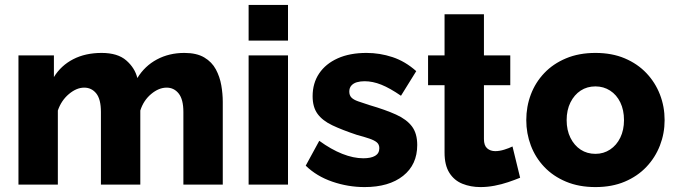

<svg xmlns="http://www.w3.org/2000/svg" viewBox="-20 -750 2744 780"><path d="M885 0H725V-295Q725 -346 706 -370Q687 -394 657 -394Q625 -394 594 -368Q563 -342 550 -301V0H390V-295Q390 -347 371 -370.5Q352 -394 322 -394Q291 -394 260 -368Q229 -342 215 -301V0H55V-525H199V-437Q228 -484 277.5 -509.5Q327 -535 393 -535Q458 -535 493 -504.5Q528 -474 538 -433Q568 -482 617.5 -508.5Q667 -535 729 -535Q779 -535 810 -516.5Q841 -498 857 -468Q873 -438 879 -403.5Q885 -369 885 -336Z M990 0V-525H1150V0ZM990 -585V-730H1150V-585Z M1461 10Q1394 10 1330 -12Q1266 -34 1222 -77L1277 -178Q1325 -143 1370.5 -125Q1416 -107 1456 -107Q1487 -107 1504 -117Q1521 -127 1521 -148Q1521 -163 1511 -171.5Q1501 -180 1480.5 -187Q1460 -194 1430 -202Q1370 -222 1330 -241Q1290 -260 1270 -287.5Q1250 -315 1250 -359Q1250 -412 1276.5 -451.5Q1303 -491 1352 -513Q1401 -535 1469 -535Q1523 -535 1574.5 -518Q1626 -501 1671 -461L1609 -361Q1564 -392 1529 -406Q1494 -420 1461 -420Q1444 -420 1430 -416Q1416 -412 1407.5 -402.5Q1399 -393 1399 -378Q1399 -363 1407.5 -354Q1416 -345 1434.5 -338.5Q1453 -332 1481 -323Q1546 -304 1589 -284.5Q1632 -265 1653.5 -236.5Q1675 -208 1675 -161Q1675 -81 1617.5 -35.5Q1560 10 1461 10Z M2093 -28Q2071 -19 2044.5 -10Q2018 -1 1989 4.5Q1960 10 1932 10Q1892 10 1858.5 -3.5Q1825 -17 1805.5 -48Q1786 -79 1786 -130V-404H1719V-525H1786V-692H1946V-525H2053V-404H1946V-185Q1946 -159 1959 -147.5Q1972 -136 1992 -136Q2009 -136 2028.5 -142Q2048 -148 2062 -155Z M2399 10Q2332 10 2279.5 -12Q2227 -34 2191 -72Q2155 -110 2136.5 -159Q2118 -208 2118 -262Q2118 -317 2136.5 -366Q2155 -415 2191 -453Q2227 -491 2279.5 -513Q2332 -535 2399 -535Q2466 -535 2518 -513Q2570 -491 2606 -453Q2642 -415 2661 -366Q2680 -317 2680 -262Q2680 -208 2661 -159Q2642 -110 2606 -72Q2570 -34 2518 -12Q2466 10 2399 10ZM2282 -262Q2282 -221 2297.5 -190Q2313 -159 2339 -142Q2365 -125 2399 -125Q2432 -125 2458.5 -142.5Q2485 -160 2500 -191Q2515 -222 2515 -262Q2515 -303 2500 -334Q2485 -365 2458.5 -382Q2432 -399 2399 -399Q2365 -399 2339 -382Q2313 -365 2297.5 -334Q2282 -303 2282 -262Z"/></svg>

Font: Raleway Thin ExtraBold
Style: Regular
Weight: 800
Version: Version 4.026